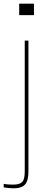

<svg xmlns="http://www.w3.org/2000/svg" viewBox="-73 -820 234 1040"><path d="M31 -738V-800H111V-738ZM-53 195V176Q-34 180 -2 180Q34 180 47.5 165.5Q61 151 61 110V-600H81V110Q81 158 63 179Q45 200 0 200Q-11 200 -27 198.5Q-43 197 -53 195Z"/></svg>

Font: Big Shoulders Display Thin
Style: Regular
Weight: 100
Designer: Patric King
Foundry: XO Type Co
Version: Version 1.000; ttfautohint (v1.8.2)